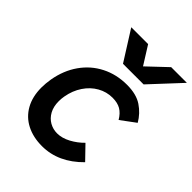

<svg xmlns="http://www.w3.org/2000/svg" viewBox="-225 -920 1051 1051"><g transform="rotate(45 300.5 -394.0)"><path d="M56 -216Q56 -247.5 62 -283.5Q76.5 -366.5 120 -428.5Q163.5 -490.5 229.8 -524.2Q296 -558 377 -558Q450 -558 494.2 -528.2Q538.5 -498.5 565.5 -452L480.5 -389Q461 -422 435.5 -437Q410 -452 371 -452Q325 -452 284.8 -429.2Q244.5 -406.5 216.8 -365Q189 -323.5 179.5 -269.5Q176 -250 176 -230Q176 -188.5 192.2 -159Q208.5 -129.5 235.5 -114.2Q262.5 -99 294 -99Q331.5 -99 371 -120.2Q410.5 -141.5 440.5 -172.5L514.5 -96Q411.5 9 285 9Q216.5 9 164.8 -17.5Q113 -44 84.5 -94.8Q56 -145.5 56 -216ZM170.5 -797H301L367.5 -691L479.5 -797H601L439.5 -623.5H280Z"/></g></svg>

Font: JuliaMono
Style: Bold Italic
Weight: 700
Italic angle: -9°
Monospace: yes
Designer: cormullion
Foundry: corm
Version: Version 0.057; ttfautohint (v1.8.4)